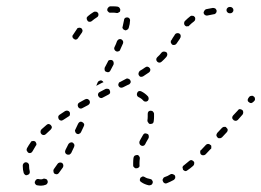

<svg xmlns="http://www.w3.org/2000/svg" viewBox="-20 -577 826 607"><path d="M102 -11Q100 -11 98 -11Q96 -10 94 -9Q93 -8 92 -6Q91 -4 90 -2Q90 0 90 2Q91 3 92 5Q93 7 95 8Q97 9 99 9Q104 10 110 10Q117 10 125 7Q128 6 130 2Q132 -2 130 -6Q129 -10 125 -11Q121 -13 117 -12Q114 -10 110 -10Q106 -10 102 -11ZM459 7Q462 5 463 0Q463 -1 463 -3Q462 -5 461 -7Q460 -9 458 -10Q456 -11 455 -11Q444 -13 438 -17Q436 -18 434 -19Q432 -19 430 -19Q428 -18 427 -17Q425 -16 424 -15Q422 -11 422 -7Q423 -3 427 -1Q437 6 451 9Q455 9 459 7ZM532 -11Q533 -12 534 -14Q534 -16 534 -18Q534 -20 533 -22Q531 -25 527 -26Q523 -28 519 -26Q510 -20 500 -17Q499 -16 497 -15Q496 -13 495 -11Q494 -10 494 -8Q494 -6 495 -4Q496 0 500 2Q504 4 508 2Q518 -2 529 -8Q531 -9 532 -11ZM72 -51V-54Q72 -58 69 -61Q66 -64 62 -64Q60 -64 58 -63Q57 -63 55 -61Q54 -60 53 -58Q52 -56 52 -54V-51Q52 -40 55 -30Q55 -29 57 -27Q58 -25 60 -24Q61 -23 63 -23Q65 -23 67 -24Q71 -25 73 -28Q75 -32 74 -36Q72 -43 72 -51ZM149 -35Q149 -31 152 -28Q156 -26 160 -26Q164 -27 166 -30Q172 -38 179 -48Q181 -52 180 -56Q179 -60 176 -62Q172 -64 168 -63Q164 -62 162 -59Q156 -50 150 -42Q148 -39 149 -35ZM593 -56Q594 -58 594 -60Q594 -62 594 -64Q593 -66 592 -67Q589 -70 585 -71Q581 -71 578 -68Q569 -61 561 -54Q559 -53 558 -51Q557 -49 557 -48Q557 -46 558 -44Q558 -42 559 -40Q562 -37 566 -36Q570 -36 573 -39Q582 -45 591 -53Q592 -54 593 -56ZM401 -54Q401 -52 402 -50Q403 -49 405 -47Q406 -46 408 -45Q410 -45 412 -45Q416 -45 419 -48Q422 -51 421 -55Q421 -58 421 -62Q421 -69 422 -75Q422 -77 422 -79Q421 -81 420 -83Q419 -85 417 -86Q416 -87 414 -87Q410 -87 406 -85Q403 -83 402 -78Q401 -70 401 -62Q401 -58 401 -54ZM648 -108Q648 -110 648 -112Q648 -114 648 -116Q647 -118 645 -119Q642 -122 638 -122Q634 -122 631 -119Q623 -111 616 -103Q614 -102 613 -100Q613 -98 613 -96Q613 -94 613 -93Q614 -91 615 -89Q618 -86 622 -86Q627 -86 630 -89Q637 -97 645 -105Q647 -106 648 -108ZM186 -95Q187 -91 191 -89Q193 -88 195 -88Q197 -88 199 -88Q201 -89 202 -90Q204 -92 205 -93Q209 -102 214 -112Q216 -116 215 -120Q213 -124 210 -126Q208 -127 206 -127Q204 -127 202 -126Q200 -126 199 -124Q197 -123 196 -121Q191 -111 187 -103Q185 -99 186 -95ZM95 -123Q94 -127 91 -130Q89 -131 87 -131Q85 -132 83 -131Q81 -131 79 -130Q78 -129 77 -127Q70 -117 65 -108Q65 -106 64 -104Q64 -102 65 -100Q66 -98 67 -97Q68 -95 70 -94Q74 -92 78 -94Q81 -95 83 -99Q88 -107 93 -116Q96 -119 95 -123ZM421 -130Q420 -127 421 -123Q422 -119 426 -117Q429 -115 433 -116Q437 -117 439 -121Q440 -123 442 -127Q447 -136 450 -141Q451 -145 450 -149Q449 -153 445 -154Q443 -155 441 -155Q439 -156 437 -155Q436 -154 434 -153Q433 -152 432 -150Q429 -145 424 -136Q422 -132 421 -130ZM700 -167Q699 -171 696 -173Q695 -175 693 -176Q691 -176 689 -176Q687 -176 685 -175Q684 -174 682 -173L667 -157Q664 -153 664 -149Q665 -145 668 -142Q669 -141 671 -140Q673 -140 675 -140Q677 -140 679 -141Q680 -142 682 -143L697 -159Q700 -162 700 -167ZM144 -174Q144 -178 141 -181Q139 -184 134 -185Q130 -185 127 -182Q119 -175 111 -168Q108 -165 108 -160Q108 -156 111 -153Q114 -150 118 -150Q122 -150 125 -153Q132 -160 140 -167Q143 -170 144 -174ZM218 -160Q219 -156 223 -154Q227 -152 230 -154Q234 -155 236 -159L245 -178Q247 -182 246 -185Q244 -189 240 -191Q237 -193 233 -192Q229 -190 227 -186L218 -167Q216 -164 218 -160ZM446 -196Q446 -192 449 -189Q451 -185 455 -185Q459 -185 463 -187Q466 -190 466 -194Q467 -201 467 -208Q467 -213 467 -218Q466 -222 463 -225Q460 -227 456 -227Q452 -227 449 -224Q447 -221 447 -217Q447 -212 447 -208Q447 -202 446 -196ZM749 -222Q749 -227 746 -229Q744 -231 742 -231Q740 -232 738 -232Q736 -232 735 -231Q733 -230 732 -228L717 -212Q714 -209 714 -204Q715 -200 718 -198Q719 -196 721 -196Q723 -195 725 -195Q727 -195 729 -196Q731 -197 732 -198L747 -215Q749 -218 749 -222ZM201 -215Q202 -220 200 -223Q198 -226 194 -227Q190 -228 186 -226Q177 -220 168 -214Q165 -212 164 -208Q164 -203 166 -200Q168 -197 172 -196Q176 -195 180 -198Q188 -203 197 -209Q201 -211 201 -215ZM264 -251Q265 -255 263 -259Q261 -262 257 -264Q253 -265 249 -263Q240 -258 231 -253Q227 -251 226 -247Q225 -243 227 -239Q229 -235 233 -234Q237 -233 240 -235Q249 -240 259 -245Q262 -247 264 -251ZM786 -261Q786 -263 786 -265Q786 -267 785 -269Q784 -271 782 -272Q779 -275 775 -274Q771 -274 768 -271L766 -268Q764 -266 764 -264Q763 -263 763 -261Q763 -259 764 -257Q765 -255 767 -254Q770 -251 774 -251Q778 -252 781 -255L784 -258Q785 -259 786 -261ZM439 -256Q443 -255 447 -258Q450 -261 450 -265Q450 -269 448 -272Q439 -282 427 -288Q423 -290 419 -289Q415 -287 414 -284Q412 -280 413 -276Q414 -272 418 -270Q427 -266 433 -259Q435 -256 439 -256ZM328 -283Q329 -287 327 -291Q326 -295 322 -296Q318 -297 314 -296L295 -286Q291 -284 290 -280Q289 -276 291 -273Q293 -269 296 -268Q300 -266 304 -268L323 -278Q327 -280 328 -283ZM385 -309 388 -310Q391 -312 393 -316Q394 -320 392 -323Q390 -327 386 -328Q382 -330 379 -328L377 -327L360 -318Q356 -317 355 -313Q353 -309 355 -305Q357 -301 361 -300Q365 -299 369 -301ZM295 -322Q299 -324 302 -322Q304 -321 305 -320Q306 -319 307 -317Q306 -316 304 -316L285 -306Q284 -306 284 -305L289 -317Q291 -321 295 -322ZM455 -354Q456 -359 453 -362Q451 -365 447 -366Q443 -367 439 -364Q431 -358 422 -353Q419 -350 418 -346Q417 -342 419 -339Q421 -335 425 -334Q430 -334 433 -336Q442 -342 451 -348Q454 -350 455 -354ZM311 -355Q312 -351 316 -350Q320 -348 324 -349Q328 -351 329 -354L339 -373Q340 -377 339 -381Q338 -385 334 -387Q330 -388 326 -387Q322 -386 321 -382L311 -363Q310 -359 311 -355ZM509 -405Q509 -409 506 -412Q502 -414 498 -414Q494 -414 491 -411Q485 -403 477 -396Q474 -393 474 -389Q474 -385 477 -382Q480 -379 484 -379Q488 -379 491 -382Q499 -389 506 -397Q509 -401 509 -405ZM342 -420Q343 -417 347 -415Q351 -413 355 -415Q359 -416 360 -420Q365 -430 369 -440Q370 -443 369 -447Q367 -451 363 -453Q360 -454 356 -453Q352 -451 350 -447Q347 -438 342 -428Q340 -424 342 -420ZM550 -457Q551 -459 551 -461Q552 -463 551 -465Q551 -467 550 -468Q548 -470 547 -471Q543 -473 539 -472Q535 -471 533 -468Q533 -467 532 -466Q525 -456 522 -450Q520 -449 520 -447Q520 -445 520 -443Q520 -441 522 -439Q523 -438 524 -436Q528 -434 532 -435Q536 -436 538 -439Q542 -445 549 -455Q549 -457 550 -457ZM241 -481Q240 -485 237 -488Q235 -489 233 -489Q231 -490 229 -489Q227 -489 225 -488Q224 -487 223 -485Q218 -478 211 -467Q210 -466 209 -464Q209 -462 209 -460Q210 -458 211 -456Q212 -455 214 -454Q217 -451 221 -452Q225 -453 227 -457Q234 -467 239 -474Q241 -477 241 -481ZM368 -487Q370 -483 374 -482Q376 -481 378 -481Q380 -482 382 -483Q384 -484 385 -485Q386 -487 387 -489Q391 -502 391 -511Q392 -515 389 -519Q386 -522 382 -522Q378 -522 375 -520Q372 -517 372 -513Q371 -506 368 -494Q366 -490 368 -487ZM597 -516Q598 -520 596 -523Q593 -527 589 -527Q585 -528 582 -526Q573 -519 564 -510Q562 -507 562 -503Q562 -499 565 -496Q566 -495 568 -494Q570 -493 572 -494Q574 -494 576 -494Q577 -495 579 -497Q586 -504 593 -509Q597 -512 597 -516ZM291 -528Q292 -533 290 -536Q287 -540 283 -540Q279 -541 276 -539Q266 -533 258 -526Q254 -523 254 -519Q254 -515 257 -511Q259 -508 264 -508Q268 -508 271 -511Q278 -517 286 -522Q290 -524 291 -528ZM663 -536Q665 -539 665 -543Q664 -547 661 -550Q657 -552 653 -552Q642 -550 632 -548Q628 -547 626 -543Q623 -539 624 -535Q625 -531 629 -529Q632 -527 636 -528Q646 -530 656 -532Q660 -532 663 -536ZM715 -538Q718 -541 718 -545Q718 -549 715 -552Q712 -555 708 -555H706Q702 -555 699 -552Q696 -549 696 -545Q696 -541 699 -538Q702 -535 706 -535H708Q712 -535 715 -538ZM348 -536Q350 -536 352 -536Q354 -537 356 -538Q358 -539 359 -540Q360 -542 360 -544Q361 -548 358 -552Q356 -555 352 -556Q345 -557 338 -557Q333 -557 328 -557Q324 -556 322 -553Q319 -550 319 -546Q319 -542 323 -539Q326 -536 330 -537Q334 -537 338 -537Q343 -537 348 -536Z"/></svg>

Font: FRB American Cursive Dashed Light
Style: Italic
Weight: 300
Italic angle: -25°
Version: Version 2.0;Modular Font Editor K font №1